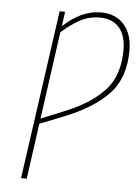

<svg xmlns="http://www.w3.org/2000/svg" viewBox="-51 -731 556 771"><g transform="rotate(5 227.0 -345.5)"><path d="M452 -548Q452 -436 389.5 -371.5Q327 -307 213 -262L117 -224L86 0H63L159 -681H181L173 -622Q246 -691 325 -691Q384 -691 418 -653Q452 -615 452 -548ZM428 -548Q428 -607 400.5 -638.5Q373 -670 323 -670Q279 -670 242 -650Q205 -630 169 -597L120 -245L213 -283Q317 -325 372.5 -385Q428 -445 428 -548Z"/></g></svg>

Font: Fira Sans Extra Condensed Thin
Style: Italic
Weight: 250
Width: 3
Italic angle: -8°
Designer: Carrois Corporate & Edenspiekermann AG
Foundry: Carrois Corporate GbR & Edenspiekermann AG
Version: Version 4.203